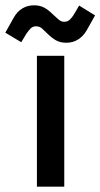

<svg xmlns="http://www.w3.org/2000/svg" viewBox="-75 -703 378 723"><path d="M64 0V-493H167V0ZM5 -544 -55 -580 -23 -637Q-10 -660 9.5 -671.5Q29 -683 53 -683Q75 -683 91 -674.5Q107 -666 124 -649Q135 -639 145 -630Q155 -621 167 -621Q180 -621 188.5 -629.5Q197 -638 203 -648L223 -682L283 -645L251 -588Q238 -566 218.5 -554Q199 -542 175 -542Q153 -542 137 -550.5Q121 -559 104 -576Q93 -587 83.5 -595.5Q74 -604 61 -604Q48 -604 40 -595.5Q32 -587 25 -577Z"/></svg>

Font: Space Grotesk Frontify Medium
Style: Regular
Weight: 500
Designer: Florian Karsten
Version: Version 2.000